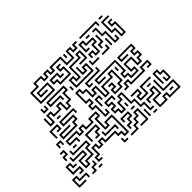

<svg xmlns="http://www.w3.org/2000/svg" viewBox="-131 -978 1265 1265"><g transform="rotate(-45 501.5 -345.0)"><path d="M208 -564V-666H268V-696H340V-666H358V-696H400V-666H418V-696H520V-636H568V-696H610V-666H628V-696H664V-684H640V-654H598V-684H580V-624H508V-684H430V-654H388V-684H370V-654H328V-684H280V-654H220V-576H328V-624H250V-606H304V-594H238V-636H340V-564ZM838 -660V-684H694V-696H850V-660ZM874 -684V-696H904V-684ZM538 -660V-690H550V-660ZM388 -564V-594H358V-636H430V-606H454V-594H418V-624H370V-606H400V-576H478V-624H448V-666H484V-654H460V-636H490V-564ZM688 -534V-564H670V-540H658V-576H700V-546H718V-606H748V-624H688V-654H670V-606H694V-594H658V-666H700V-636H760V-594H730V-534ZM898 -504V-564H868V-666H934V-654H880V-576H910V-516H928V-594H898V-636H934V-624H910V-606H940V-504ZM724 -654V-666H754V-654ZM838 -504V-594H808V-654H784V-666H820V-606H850V-516H868V-540H880V-504ZM448 -474V-546H490V-516H508V-606H598V-636H640V-564H574V-576H628V-624H610V-594H520V-504H478V-534H460V-486H598V-534H580V-504H538V-570H550V-516H568V-546H610V-474ZM748 -540V-576H778V-630H790V-564H760V-540ZM808 -510V-570H820V-510ZM148 -414V-480H160V-426H178V-486H220V-456H268V-486H310V-426H328V-456H358V-516H388V-534H250V-516H340V-480H328V-504H238V-546H400V-504H370V-444H340V-414H298V-474H280V-444H208V-474H190V-414ZM178 -504V-540H190V-516H208V-540H220V-504ZM628 -504V-540H640V-516H694V-504ZM724 -504V-516H778V-540H790V-504ZM418 -480V-510H430V-480ZM508 -414V-456H628V-480H640V-444H520V-426H544V-414ZM448 -204V-294H418V-336H448V-354H418V-456H460V-426H490V-366H508V-396H550V-306H568V-366H658V-396H700V-294H670V-264H598V-306H628V-324H604V-336H640V-294H610V-276H658V-306H688V-384H670V-354H580V-294H538V-384H520V-354H478V-414H448V-444H430V-366H460V-324H430V-306H460V-216H478V-240H490V-204ZM214 -414V-426H244V-414ZM748 -264V-294H718V-336H748V-414H580V-396H634V-384H568V-426H760V-324H730V-306H760V-276H808V-294H778V-366H850V-306H868V-336H898V-354H868V-396H898V-414H790V-396H844V-384H778V-426H910V-384H880V-366H910V-324H880V-294H838V-354H790V-306H820V-264ZM148 -294V-336H244V-324H160V-306H268V-336H298V-354H208V-396H340V-360H328V-384H220V-366H310V-324H280V-294ZM118 -330V-396H190V-354H154V-366H178V-384H130V-330ZM718 -360V-390H730V-360ZM478 -270V-336H520V-300H508V-324H490V-270ZM88 -270V-306H130V-270H118V-294H100V-270ZM664 -234V-246H688V-276H730V-246H838V-276H910V-234H874V-246H898V-264H850V-234H718V-264H700V-234ZM208 -24V-66H238V-126H280V-96H298V-126H340V-96H430V-66H460V-36H478V-174H430V-144H388V-246H418V-264H370V-234H298V-264H280V-234H238V-264H160V-246H220V-210H208V-234H148V-276H250V-246H268V-276H310V-246H358V-276H430V-234H400V-156H418V-186H490V-24H448V-54H418V-84H328V-114H310V-84H268V-114H250V-54H220V-36H244V-24ZM688 -24V-84H658V-144H628V-234H610V-204H580V-144H538V-174H508V-216H538V-234H508V-276H580V-240H568V-264H520V-246H550V-204H520V-186H550V-156H568V-216H598V-246H640V-156H670V-96H700V-36H724V-24ZM58 -180V-216H88V-234H64V-246H100V-204H70V-180ZM154 -204V-216H184V-204ZM304 -144V-156H328V-186H358V-204H280V-150H268V-216H370V-174H340V-144ZM118 -54V-126H178V-144H88V-180H100V-156H190V-114H130V-66H148V-96H208V-156H238V-174H118V-210H130V-186H250V-144H220V-84H160V-54ZM688 -114V-156H718V-174H664V-186H730V-144H700V-126H748V-186H844V-174H760V-114ZM898 -84V-120H910V-96H928V-144H898V-174H880V-90H868V-186H910V-156H940V-84ZM598 -150V-180H610V-150ZM784 -144V-156H814V-144ZM64 -54V-66H88V-84H28V-156H70V-126H94V-114H58V-144H40V-96H100V-54ZM448 -90V-114H358V-150H370V-126H460V-90ZM748 6V-66H808V-114H790V-84H730V-60H718V-96H778V-126H820V-54H760V-6H808V-36H850V-6H928V-54H838V-150H850V-66H940V6H838V-24H820V6ZM508 -30V-66H538V-96H568V-114H520V-90H508V-126H580V-84H550V-54H520V-30ZM604 -114V-126H634V-114ZM484 6V-6H538V-36H568V-66H598V-96H640V6H574V-6H628V-84H610V-54H580V-24H550V6ZM-2 6V-66H40V-36H100V0H88V-24H28V-54H10V-6H64V6ZM124 6V-6H148V-36H178V-60H190V-24H160V6ZM658 0V-60H670V0ZM874 -24V-36H904V-24ZM418 6V-30H430V-6H454V6ZM184 6V-6H214V6ZM694 6V-6H724V6Z"/></g></svg>

Font: Rubik Maze
Style: Regular
Weight: 400
Designer: Hubert and Fischer, NaN
Foundry: Hubert and Fischer, NaN
Version: Version 2.200